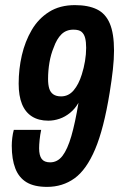

<svg xmlns="http://www.w3.org/2000/svg" viewBox="-20 -719 466 751"><path d="M164 12Q114 12 84 -6Q54 -24 40 -60Q26 -96 26 -149Q26 -163 28 -180Q30 -197 34 -211H141Q137 -192 135 -172.5Q133 -153 133 -139Q133 -111 143 -97.5Q153 -84 176 -84Q205 -84 224.5 -109.5Q244 -135 259 -186.5Q274 -238 287 -317Q274 -294 254.5 -278Q235 -262 213 -254.5Q191 -247 169 -247Q131 -247 105 -263.5Q79 -280 66 -312Q53 -344 53 -392Q53 -449 65.5 -503Q78 -557 104 -601.5Q130 -646 172 -672.5Q214 -699 273 -699Q325 -699 359 -682.5Q393 -666 409.5 -627Q426 -588 426 -521Q426 -488 421.5 -447Q417 -406 409 -357Q386 -215 352 -135Q318 -55 271.5 -21.5Q225 12 164 12ZM219 -342Q248 -342 268 -365.5Q288 -389 300 -428Q308 -453 312.5 -480Q317 -507 317 -532Q317 -555 313 -570.5Q309 -586 299 -594.5Q289 -603 267 -603Q239 -603 220.5 -585Q202 -567 190 -533Q179 -507 173.5 -475Q168 -443 168 -410Q168 -388 172.5 -373Q177 -358 188.5 -350Q200 -342 219 -342Z"/></svg>

Font: Archivo ExtraCondensed
Style: Bold Italic
Weight: 700
Width: 2
Italic angle: -10°
Designer: Hector Gatti
Foundry: Omnibus-Type
Version: Version 2.001